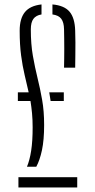

<svg xmlns="http://www.w3.org/2000/svg" viewBox="-20 -824 418 844"><path d="M98.5 -91Q110.5 -119.5 117 -161.5Q123.5 -203.5 123.5 -264.5Q123.5 -297.5 120.8 -326.2Q118 -355 114 -380H58.5V-418H106Q97.5 -456 88.2 -494.8Q79 -533.5 72.8 -580.2Q66.5 -627 66.5 -689Q66.5 -742.5 89.5 -770.8Q112.5 -799 162.5 -804.5V-760.5Q138 -756.5 126.8 -741Q115.5 -725.5 115.5 -695Q115.5 -630 124.5 -578.8Q133.5 -527.5 145 -481Q156.5 -434.5 165.2 -385.2Q174 -336 174 -274.5Q174 -209 164.5 -164.2Q155 -119.5 139.5 -91ZM61 0V-45H319.5V0ZM202.5 -380Q201 -389.5 199.5 -399Q198 -408.5 196.5 -418H260.5V-380ZM261.5 -526.5Q262 -545 262.2 -566.2Q262.5 -587.5 262.5 -609.8Q262.5 -632 262.2 -653.8Q262 -675.5 261.5 -695Q261 -726 249.2 -741.5Q237.5 -757 210.5 -760.5V-804.5Q262.5 -800 285.8 -772.5Q309 -745 310.5 -689Q311.5 -663 311.5 -636.8Q311.5 -610.5 311.2 -583Q311 -555.5 310.5 -526.5Z"/></svg>

Font: Big Shoulders Stencil Text ExtraLight
Style: Regular
Weight: 250
Version: Version 2.001